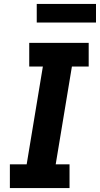

<svg xmlns="http://www.w3.org/2000/svg" viewBox="-20 -952 506 972"><path d="M30 0V-120H115L197 -615H128V-735H429V-615H344L262 -120H332V0ZM466 -838H166V-932H466Z"/></svg>

Font: Iosevka Etoile Heavy Oblique
Style: Regular
Weight: 900
Italic angle: -9°
Designer: Belleve Invis
Foundry: Belleve Invis
Version: Version 15.5.2; ttfautohint (v1.8.4)